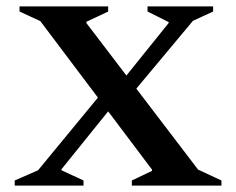

<svg xmlns="http://www.w3.org/2000/svg" viewBox="-20 -580 738 600"><path d="M26 0V-16L99 -48L286 -275L106 -514L41 -544V-560H318V-544L250 -512V-508L375 -344L507 -508V-511L441 -544V-560H646V-544L583 -515L406 -303L599 -50L672 -16V0H392V-16L455 -46V-50L318 -232L172 -51V-48L241 -16V0Z"/></svg>

Font: Spectral SC SemiBold
Style: Regular
Weight: 600
Designer: Jean-Baptiste Levee
Foundry: Production Type
Version: Version 2.001